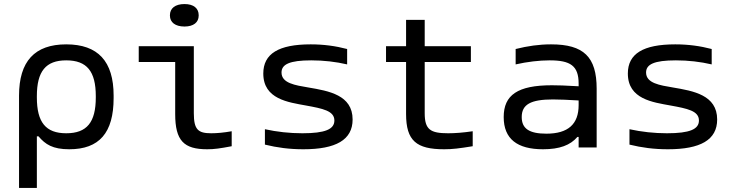

<svg xmlns="http://www.w3.org/2000/svg" viewBox="-20 -728 3640 948"><path d="M541 -244V-256C541 -425 464 -509 307 -509C151 -509 74 -425 74 -256V200H162V-55H170C204 -15 240 9 322 9C470 9 541 -72 541 -244ZM162 -247V-253C162 -376 206 -430 307 -430C409 -430 453 -376 453 -253V-247C453 -124 409 -70 307 -70C206 -70 162 -124 162 -247Z M1023 -70C958 -70 937 -88 937 -169V-500H665V-422H845V-165C845 -33 888 9 1003 9C1038 9 1066 5 1124 -6V-80C1085 -73 1051 -70 1023 -70ZM819 -651C819 -618 845 -597 891 -597C936 -597 961 -618 961 -651V-653C961 -687 936 -708 891 -708C845 -708 819 -687 819 -653Z M1491 -207C1573 -192 1631 -181 1631 -133C1631 -90 1586 -70 1473 -70C1410 -70 1347 -77 1288 -90V-14C1349 1 1409 9 1478 9C1638 9 1721 -37 1721 -138C1721 -259 1603 -279 1503 -296C1438 -307 1370 -317 1370 -370C1370 -410 1409 -430 1517 -430C1578 -430 1639 -423 1694 -410V-486C1637 -501 1578 -509 1514 -509C1356 -509 1280 -463 1280 -365C1280 -238 1404 -223 1491 -207Z M2193 -70C2105 -70 2077 -88 2077 -169V-422H2305V-500H2077V-630H1985V-500H1886V-422H1985V-165C1985 -33 2036 9 2173 9C2214 9 2246 5 2314 -6V-80C2267 -73 2226 -70 2193 -70Z M2701 -509C2642 -509 2586 -501 2526 -486V-410C2583 -423 2643 -430 2694 -430C2797 -430 2837 -403 2837 -315V-302C2775 -306 2730 -307 2705 -307C2536 -307 2467 -259 2467 -150C2467 -42 2534 9 2661 9C2743 9 2796 -11 2831 -52H2837V0H2926V-290C2926 -447 2862 -509 2701 -509ZM2556 -150C2556 -212 2600 -237 2710 -237C2739 -237 2791 -235 2837 -232V-209C2837 -115 2785 -68 2678 -68C2593 -68 2556 -93 2556 -150Z M3291 -207C3373 -192 3431 -181 3431 -133C3431 -90 3386 -70 3273 -70C3210 -70 3147 -77 3088 -90V-14C3149 1 3209 9 3278 9C3438 9 3521 -37 3521 -138C3521 -259 3403 -279 3303 -296C3238 -307 3170 -317 3170 -370C3170 -410 3209 -430 3317 -430C3378 -430 3439 -423 3494 -410V-486C3437 -501 3378 -509 3314 -509C3156 -509 3080 -463 3080 -365C3080 -238 3204 -223 3291 -207Z"/></svg>

Font: LT Wave Mono
Style: Regular
Weight: 400
Designer: Daniel Lyons
Version: Version 2.5 (Glyphs App)